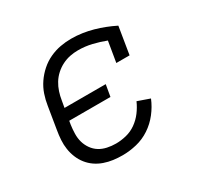

<svg xmlns="http://www.w3.org/2000/svg" viewBox="-124 -679 847 827"><g transform="rotate(-30 300.0 -265.0)"><path d="M264 8Q240 8 217.5 5Q195 2 173.5 -5.5Q152 -13 134 -25.5Q116 -38 102.5 -55Q89 -72 80.5 -92.5Q72 -113 68.5 -135.5Q65 -158 66.5 -181.5Q68 -205 72 -228L90 -338Q94 -365 103 -391.5Q112 -418 128 -441.5Q144 -465 166 -484.5Q188 -504 214 -516Q240 -528 267 -533Q294 -538 321 -538Q349 -538 376 -534Q403 -530 428 -523Q453 -516 477.5 -506.5Q502 -497 526 -485L504 -350H438L455 -452Q424 -464 390.5 -472Q357 -480 322 -480Q322 -480 322 -480Q322 -480 322 -480Q302 -480 282 -476Q262 -472 243 -462.5Q224 -453 208 -438.5Q192 -424 181 -406Q170 -388 163.5 -368Q157 -348 154 -328L148 -294H353L343 -236H138L135 -218Q132 -197 131.5 -175Q131 -153 136.5 -133.5Q142 -114 154 -97Q166 -80 183 -69.5Q200 -59 221 -54.5Q242 -50 264 -50Q289 -50 315.5 -56.5Q342 -63 364.5 -79Q387 -95 403.5 -117Q420 -139 431 -164L491 -143Q477 -109 454 -79.5Q431 -50 400 -29.5Q369 -9 333.5 -0.5Q298 8 264 8Z"/></g></svg>

Font: Iosevka Curly Slab LtEx
Style: Italic
Weight: 300
Width: 7
Italic angle: -9°
Monospace: yes
Designer: Belleve Invis
Foundry: Belleve Invis
Version: Version 11.1.0; ttfautohint (v1.8.3)